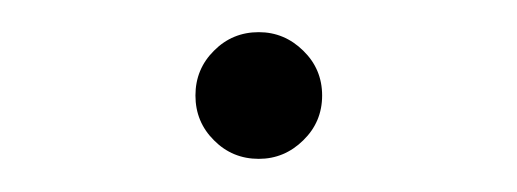

<svg xmlns="http://www.w3.org/2000/svg" viewBox="-20 -400 315 117"><path d="M137.7 -303.2Q121.6 -303.2 110.4 -314.5Q99.1 -325.7 99.1 -341.8Q99.1 -357.9 110.4 -369.1Q121.6 -380.4 137.7 -380.4Q153.3 -380.4 164.8 -369.1Q176.3 -357.9 176.3 -341.8Q176.3 -325.7 164.8 -314.5Q153.3 -303.2 137.7 -303.2Z"/></svg>

Font: Inter Extra Light
Style: Regular
Weight: 200
Designer: Rasmus Andersson
Foundry: rsms
Version: Version 4.000;git-3c8e0fc